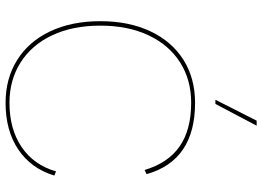

<svg xmlns="http://www.w3.org/2000/svg" viewBox="-146 -785 941 689"><g transform="rotate(90 324.5 -440.5)"><path d="M431 -891 353 -743H338L413 -891ZM349 10Q262 10 195.5 -31.5Q129 -73 92.5 -150Q56 -227 56 -330Q56 -433 92.5 -510Q129 -587 195 -628.5Q261 -670 349 -670Q556 -670 605 -496L590 -489Q565 -573 505.5 -614.5Q446 -656 349 -656Q266 -656 203.5 -616Q141 -576 106.5 -502.5Q72 -429 72 -330Q72 -231 106.5 -157.5Q141 -84 204 -44Q267 -4 349 -4Q443 -4 507.5 -47.5Q572 -91 595 -171L610 -165Q585 -82 517 -36Q449 10 349 10Z"/></g></svg>

Font: Work Sans Hairline
Style: Regular
Weight: 400
Designer: Wei Huang
Foundry: Wei Huang
Version: Version 1.032